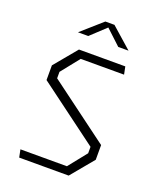

<svg xmlns="http://www.w3.org/2000/svg" viewBox="-168 -1045 956 1149"><g transform="rotate(20 310.0 -471.0)"><path d="M95 0H410L530 -144.5V-238L146 -523.5V-564.5L239 -681H515L505 -730H210L90 -585.5V-492L474 -206.5V-165.5L381 -49H85ZM169 -825H234.5L330 -914L425.5 -825H491L359 -941.5H301Z"/></g></svg>

Font: Monaspace Krypton ExtraLight
Style: Regular
Weight: 200
Designer: Riley Cran & the Lettermatic Team
Foundry: Lettermatic
Version: Version 1.101 (Monaspace Krypton)